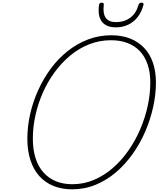

<svg xmlns="http://www.w3.org/2000/svg" viewBox="-20 -1393 1183 1432"><path d="M518 19Q441 19 379 -6Q317 -31 273.5 -79.5Q230 -128 207 -198.5Q184 -269 184 -358Q184 -450 205 -542.5Q226 -635 265 -721Q304 -807 359 -881.5Q414 -956 484 -1011.5Q554 -1067 636 -1098.5Q718 -1130 810 -1130Q888 -1130 949.5 -1106Q1011 -1082 1054.5 -1036.5Q1098 -991 1120.5 -925.5Q1143 -860 1143 -778Q1143 -689 1122.5 -595.5Q1102 -502 1063.5 -412.5Q1025 -323 969.5 -245Q914 -167 845 -108Q776 -49 693.5 -15Q611 19 518 19ZM519 -19Q605 -19 681 -51.5Q757 -84 821.5 -140Q886 -196 938 -270.5Q990 -345 1026.5 -430.5Q1063 -516 1082 -604.5Q1101 -693 1101 -778Q1101 -854 1081 -912.5Q1061 -971 1023.5 -1011Q986 -1051 931.5 -1072Q877 -1093 808 -1093Q724 -1093 647.5 -1063.5Q571 -1034 506 -980.5Q441 -927 389 -856.5Q337 -786 300.5 -704Q264 -622 244.5 -534Q225 -446 225 -358Q225 -277 245 -214Q265 -151 303.5 -107.5Q342 -64 396.5 -41.5Q451 -19 519 -19ZM845 -1189Q772 -1189 739.5 -1232Q707 -1275 719 -1357Q720 -1365 724.5 -1369Q729 -1373 739 -1373Q748 -1373 751.5 -1369Q755 -1365 754 -1357Q746 -1293 768.5 -1260.5Q791 -1228 845 -1228Q907 -1228 951.5 -1261Q996 -1294 1013 -1357Q1016 -1365 1020.5 -1369Q1025 -1373 1035 -1373Q1044 -1373 1048 -1369Q1052 -1365 1050 -1357Q1036 -1303 1006 -1265Q976 -1227 934.5 -1208Q893 -1189 845 -1189Z"/></svg>

Font: Playwrite CU Thin
Style: Regular
Weight: 250
Designer: Veronika Burian, José Scaglione
Foundry: TypeTogether
Version: Version 1.002